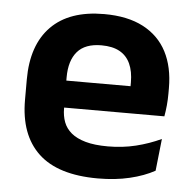

<svg xmlns="http://www.w3.org/2000/svg" viewBox="-43 -547 605 603"><g transform="rotate(5 259.5 -246.0)"><path d="M286.5 12Q160.5 12 99 -46Q37.5 -104 37.5 -214V-278Q37.5 -387 95 -445.5Q152.5 -504 262 -504Q336 -504 385.5 -478Q435 -452 459.8 -404.2Q484.5 -356.5 484.5 -290V-272.5Q484.5 -254.5 482.8 -235.8Q481 -217 478 -200.5H362Q363.5 -228 363.8 -252.8Q364 -277.5 364 -297.5Q364 -332 353 -356.2Q342 -380.5 319.5 -393Q297 -405.5 262 -405.5Q210.5 -405.5 186 -377Q161.5 -348.5 161.5 -296V-250.5L162 -236V-197.5Q162 -174.5 169.2 -155Q176.5 -135.5 193.5 -121.2Q210.5 -107 238.8 -99Q267 -91 309.5 -91Q355.5 -91 397.2 -101.2Q439 -111.5 476.5 -129L465.5 -28Q432 -9.5 386.8 1.2Q341.5 12 286.5 12ZM452 -200.5H105.5V-285.5H452Z"/></g></svg>

Font: Anek Malayalam Medium SemiBold
Style: Regular
Weight: 600
Version: Version 1.003